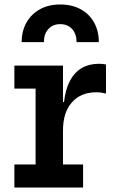

<svg xmlns="http://www.w3.org/2000/svg" viewBox="-20 -835 509 855"><path d="M420 -647.5H321Q321 -684 301 -705.8Q281 -727.5 248 -727.5Q215.5 -727.5 195.5 -705.8Q175.5 -684 175.5 -647.5H76.5Q76.5 -697 98 -734.8Q119.5 -772.5 158 -793.8Q196.5 -815 248 -815Q300.5 -815 339 -794Q377.5 -773 398.8 -735.2Q420 -697.5 420 -647.5ZM260.5 -102.5H350V0H44V-102.5H138.5V-440.5H44V-543H260.5ZM452 -418.5Q442 -421 431 -422.5Q420 -424 408.5 -424Q340 -424 300.2 -379.2Q260.5 -334.5 260.5 -254L237 -380.5H265Q271.5 -437.5 291.5 -475.2Q311.5 -513 344.2 -532Q377 -551 421 -551Q429 -551 436.5 -550.2Q444 -549.5 452 -548Z"/></svg>

Font: Hepta Slab ExtraLight SemiBold
Style: Regular
Weight: 600
Version: Version 1.102